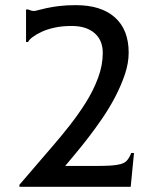

<svg xmlns="http://www.w3.org/2000/svg" viewBox="-20 -718 613 738"><path d="M54.7 -7.8 179.7 -153.3Q212.9 -191.4 247.1 -234.9Q281.2 -278.3 310.1 -324.2Q338.9 -370.1 356.9 -418.5Q375 -466.8 375 -514.6Q375 -563.5 343.3 -590.8Q311.5 -618.2 255.9 -618.2Q218.8 -618.2 189.9 -611.8Q161.1 -605.5 140.1 -595.7Q119.1 -585.9 105.5 -575.7Q91.8 -565.4 87.9 -556.6H80.1V-681.6H87.9Q92.8 -679.7 98.6 -677.7Q104.5 -675.8 110.4 -675.8Q115.2 -675.8 127.4 -679.2Q139.6 -682.6 159.7 -687Q179.7 -691.4 207.5 -694.8Q235.4 -698.2 271.5 -698.2Q369.1 -698.2 421.9 -650.9Q474.6 -603.5 474.6 -515.6Q474.6 -475.6 460 -432.1Q445.3 -388.7 422.9 -345.7Q400.4 -302.7 372.6 -262.2Q344.7 -221.7 317.9 -187Q291 -152.3 267.6 -124.5Q244.1 -96.7 230.5 -80.1H340.8Q379.9 -80.1 404.3 -81.5Q428.7 -83 444.3 -87.4Q460 -91.8 468.8 -102.1Q477.5 -112.3 484.4 -129.9H495.1L482.4 0H54.7Z"/></svg>

Font: Padauk Grand Pro
Style: Regular
Weight: 400
Designer: Debbi Hosken
Foundry: SIL
Version: Version 2.8.2